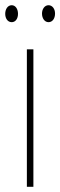

<svg xmlns="http://www.w3.org/2000/svg" viewBox="-32 -716 231 736"><path d="M-12 -663C-12 -646 -3 -631 13 -631C27 -631 37 -644 37 -663C37 -682 27 -696 13 -696C-3 -696 -12 -680 -12 -663ZM129 -664C129 -646 139 -631 154 -631C169 -631 179 -645 179 -664C179 -683 168 -696 154 -696C139 -696 129 -681 129 -664ZM96 0V-527H71V0Z"/></svg>

Font: Noto Sans Arabic UI XCn Th
Style: Regular
Weight: 100
Width: 2
Designer: Monotype Design Team, Nadine Chahine and Nizar Qandah
Foundry: Monotype Imaging Inc.
Version: Version 2.010